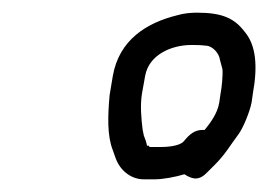

<svg xmlns="http://www.w3.org/2000/svg" viewBox="-20 -705 423 303"><path d="M271 -430C285 -421 295 -420 308 -434L319 -445C336 -462 342 -474 357 -494C364 -504 374 -528 377 -543L379 -557C387 -601 384 -634 366 -655C350 -676 331 -685 291 -685C281 -685 270 -684 260 -681C211 -669 168 -642 158 -585L153 -555C150 -522 149 -491 158 -468L163 -454C169 -438 185 -422 207 -422H224C238 -422 258 -426 271 -430ZM304 -633C316 -633 326 -620 327 -611L331 -596C332 -587 330 -567 328 -557L326 -543C323 -525 311 -510 303 -500H300C287 -500 279 -493 270 -482C263 -474 242 -473 234 -473H216L215 -475H212C211 -481 209 -486 207 -491L205 -501C203 -518 201 -538 204 -557L209 -585C215 -619 251 -634 282 -634C289 -634 296 -634 304 -633ZM153 -555ZM163 -454ZM327 -611Z"/></svg>

Font: Blanket
Style: LightObl
Weight: 300
Foundry: Cannot Into Space Fonts
Version: Version 0.9